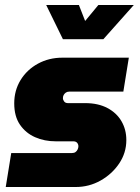

<svg xmlns="http://www.w3.org/2000/svg" viewBox="-20 -749 561 769"><path d="M3 0 25 -136H268Q277 -136 282.5 -140Q288 -144 291 -150.5Q294 -157 294 -163Q294 -171 289 -177Q284 -183 273 -183H203Q158 -183 120.5 -199.5Q83 -216 60 -249.5Q37 -283 37 -335Q37 -387 62.5 -428.5Q88 -470 132 -494Q176 -518 230 -518H496L474 -382H257Q249 -382 243.5 -378Q238 -374 235 -368.5Q232 -363 232 -356Q232 -349 237 -342.5Q242 -336 252 -336H321Q373 -336 410 -316.5Q447 -297 466.5 -263.5Q486 -230 486 -188Q486 -137 457.5 -94.5Q429 -52 383 -26Q337 0 283 0ZM232 -592 165 -729H296L321 -665L374 -729H516L394 -592Z"/></svg>

Font: MuseoModerno Black
Style: Italic
Weight: 900
Italic angle: -9°
Designer: Pablo Cosgaya, Héctor Gatti, Marcela Romero, and the Authors of The MuseoModerno Project.
Foundry: Omnibus-Type Team
Version: Version 1.003